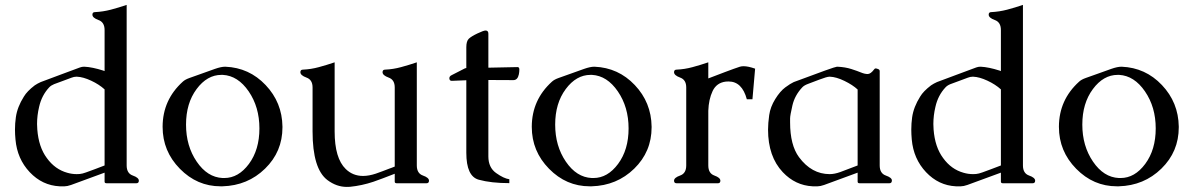

<svg xmlns="http://www.w3.org/2000/svg" viewBox="-20 -734 4771 769"><path d="M398.9 -42.5 264.6 6.8Q249 12.2 238.8 12.2H218.8Q149.4 8.8 99.1 -44.4Q48.8 -97.7 42 -175.3Q40 -195.8 40 -214.8Q40 -240.2 43.5 -264.2Q49.3 -305.7 75.7 -347.2Q88.4 -368.7 119.1 -392.1Q129.9 -399.4 143.1 -405.3Q182.1 -419.9 221.4 -434.6Q260.7 -449.2 300.3 -463.9Q308.6 -466.8 315.9 -466.8H318.4Q349.6 -465.3 394 -451.2Q397.9 -449.7 398.9 -449.2V-613.8Q398.9 -645 374.5 -653.8Q350.1 -662.6 350.1 -675.3Q350.1 -685.5 360.4 -685.5Q392.6 -687 424.1 -695.3Q455.6 -703.6 487.3 -714.4V-71.3Q487.3 -39.6 511.7 -31Q536.1 -22.5 536.1 -10.3Q536.1 0 525.9 0H407.2Q398.9 0 398.9 -6.3ZM398.9 -376Q377 -396 345 -410.9Q313 -425.8 288.1 -426.8H286.1Q276.4 -426.8 266.6 -422.9Q249 -416.5 231.7 -409.9Q214.4 -403.3 196.8 -397Q184.6 -392.1 177.2 -384.3Q147 -352.1 136.7 -306.2Q128.4 -271.5 128.4 -237.3Q128.4 -226.6 129.4 -215.3Q134.8 -145 167.5 -101.1Q200.2 -55.7 249.5 -42Q268.1 -36.6 287.1 -36.6Q293 -36.6 299.3 -37.1Q310.1 -38.1 324.7 -43.5Q335.9 -47.4 359.9 -56.4Q383.8 -65.4 398.9 -71.3Z M1111.3 -224.1Q1111.3 -126.5 1041.7 -58.6Q972.2 9.3 871.1 12.2H863.3Q769.5 12.2 700.4 -58.1Q631.3 -128.4 631.3 -225.6V-227.1Q631.8 -334 711.9 -406.7Q721.2 -415.5 739.5 -421.9Q757.8 -428.2 786.6 -438.7Q815.4 -449.2 840.6 -458Q865.7 -466.8 881.3 -466.8H882.8Q978 -462.9 1043.9 -393.3Q1109.9 -323.7 1111.3 -227.1ZM866.7 -434.1Q809.6 -434.1 767.3 -377.2Q725.1 -320.3 725.1 -234.9Q725.1 -149.4 767.8 -86.7Q810.5 -23.9 871.6 -21H878.4Q935.1 -21 977.1 -77.6Q1019 -134.3 1019 -219.7Q1019 -305.2 976.1 -367.9Q933.1 -430.7 872.6 -434.1Z M1649.4 -71.3Q1649.4 -39.6 1673.8 -31Q1698.2 -22.5 1698.2 -10.3Q1698.2 0 1688 0H1569.3Q1561 0 1561 -6.3V-38.1Q1534.2 -27.8 1513.4 -19.8Q1492.7 -11.7 1475.1 -5.9Q1429.7 9.3 1381.8 14.2Q1375 14.6 1368.7 14.6Q1328.1 14.6 1291.5 -12.7Q1231.9 -57.6 1231.9 -207.5V-383.8Q1231.9 -414.6 1207.5 -423.3Q1183.1 -432.1 1183.1 -444.8Q1183.1 -455.1 1193.4 -455.1Q1225.6 -456.5 1257.1 -465.1Q1288.6 -473.6 1320.3 -484.4V-207.5Q1320.3 -100.1 1364.7 -57.1Q1393.1 -29.3 1434.1 -29.3Q1457.5 -29.3 1485.4 -38.6Q1495.6 -42 1512.2 -48.3Q1528.8 -54.7 1540.5 -59.1Q1543 -60.1 1548.6 -62Q1554.2 -64 1561 -66.9V-383.8Q1561 -414.6 1536.6 -423.3Q1512.2 -432.1 1512.2 -444.8Q1512.2 -455.1 1522.5 -455.1Q1554.7 -456.5 1586.2 -465.1Q1617.7 -473.6 1649.4 -484.4Z M1789.6 -410.2Q1780.3 -410.2 1779.8 -419.9V-420.9Q1779.8 -428.7 1789.1 -433.1Q1798.8 -437.5 1817.9 -447.8Q1836.9 -458 1841.1 -459.7Q1845.2 -461.4 1847.7 -461.4V-544.9Q1847.7 -569.3 1857.7 -578.9Q1867.7 -588.4 1892.3 -600.1Q1917 -611.8 1924.8 -611.8Q1936 -611.8 1936 -599.1V-462.9L2052.7 -465.3Q2060.1 -465.3 2060.1 -455.6Q2060.1 -445.8 2058.1 -436Q2053.2 -413.1 2036.1 -413.1L1936 -413.6V-107.4Q1936 -63 1967 -41Q1998 -19 2020 -16.1V-0.5Q1947.3 -0.5 1897.5 -14.2Q1847.7 -27.8 1847.7 -122.1V-412.6Z M2589.8 -224.1Q2589.8 -126.5 2520.3 -58.6Q2450.7 9.3 2349.6 12.2H2341.8Q2248 12.2 2179 -58.1Q2109.9 -128.4 2109.9 -225.6V-227.1Q2110.4 -334 2190.4 -406.7Q2199.7 -415.5 2218 -421.9Q2236.3 -428.2 2265.1 -438.7Q2293.9 -449.2 2319.1 -458Q2344.2 -466.8 2359.9 -466.8H2361.3Q2456.5 -462.9 2522.5 -393.3Q2588.4 -323.7 2589.8 -227.1ZM2345.2 -434.1Q2288.1 -434.1 2245.8 -377.2Q2203.6 -320.3 2203.6 -234.9Q2203.6 -149.4 2246.3 -86.7Q2289.1 -23.9 2350.1 -21H2356.9Q2413.6 -21 2455.6 -77.6Q2497.6 -134.3 2497.6 -219.7Q2497.6 -305.2 2454.6 -367.9Q2411.6 -430.7 2351.1 -434.1Z M2816.9 -290.5V-71.3Q2816.9 -39.6 2841.1 -31Q2865.2 -22.5 2865.2 -10.3Q2865.2 0 2855.5 0H2689.9Q2679.7 0 2679.7 -10.3Q2679.7 -22.5 2704.1 -31Q2728.5 -39.6 2728.5 -71.3V-383.8Q2728.5 -414.6 2704.1 -423.3Q2679.7 -432.1 2679.7 -444.8Q2679.7 -455.1 2689.9 -455.1Q2722.2 -456.5 2753.7 -465.1Q2785.2 -473.6 2816.9 -484.4V-419.9L2884.8 -445.8Q2922.4 -460 2943.4 -466.8Q2949.7 -468.8 2958.5 -468.8Q2976.6 -468.8 3004.4 -459L2993.7 -336.4H2971.2Q2952.1 -407.7 2897.9 -407.7Q2892.6 -407.7 2887.2 -407.2Q2850.1 -402.8 2834.2 -369.4Q2818.4 -335.9 2816.9 -290.5Z M3254.9 12.2H3234.9Q3165.5 8.8 3115.2 -44.4Q3056.2 -106.9 3056.2 -214.8Q3056.2 -240.2 3060.8 -272.9Q3065.4 -305.7 3085 -337.2Q3104.5 -368.7 3125.2 -384Q3146 -399.4 3159.2 -405.3Q3323.2 -466.8 3332 -466.8H3334.5Q3365.7 -465.3 3389.9 -457.5Q3414.1 -449.7 3428.7 -443.6Q3443.4 -437.5 3455.3 -437.5Q3467.3 -437.5 3481.4 -456.5Q3483.9 -460 3487.1 -460Q3490.2 -460 3496.8 -457.5Q3503.4 -455.1 3503.4 -449.2V-71.3Q3503.4 -39.6 3527.8 -31Q3552.2 -22.5 3552.2 -11.2Q3552.2 0 3542 0H3423.3Q3415 0 3415 -6.3V-42.5L3280.8 6.8Q3265.1 12.2 3254.9 12.2ZM3302.2 -426.8Q3292 -426.8 3261.2 -415Q3230.5 -403.3 3215.6 -397.7Q3200.7 -392.1 3193.4 -384.3Q3163.1 -352.1 3153.8 -311.8Q3144.5 -271.5 3144.5 -259.8V-246.6Q3144.5 -245.1 3144.5 -244.1Q3144.5 -152.8 3180.2 -104.5Q3230.5 -36.6 3303.2 -36.6Q3322.3 -36.6 3345.5 -44.9Q3368.7 -53.2 3415 -71.3V-375.5Q3395 -394 3362.3 -409.9Q3329.6 -425.8 3304.2 -426.8Z M3988.8 -42.5 3854.5 6.8Q3838.9 12.2 3828.6 12.2H3808.6Q3739.3 8.8 3689 -44.4Q3638.7 -97.7 3631.8 -175.3Q3629.9 -195.8 3629.9 -214.8Q3629.9 -240.2 3633.3 -264.2Q3639.2 -305.7 3665.5 -347.2Q3678.2 -368.7 3709 -392.1Q3719.7 -399.4 3732.9 -405.3Q3772 -419.9 3811.3 -434.6Q3850.6 -449.2 3890.1 -463.9Q3898.4 -466.8 3905.8 -466.8H3908.2Q3939.5 -465.3 3983.9 -451.2Q3987.8 -449.7 3988.8 -449.2V-613.8Q3988.8 -645 3964.4 -653.8Q3939.9 -662.6 3939.9 -675.3Q3939.9 -685.5 3950.2 -685.5Q3982.4 -687 4013.9 -695.3Q4045.4 -703.6 4077.1 -714.4V-71.3Q4077.1 -39.6 4101.6 -31Q4126 -22.5 4126 -10.3Q4126 0 4115.7 0H3997.1Q3988.8 0 3988.8 -6.3ZM3988.8 -376Q3966.8 -396 3934.8 -410.9Q3902.8 -425.8 3877.9 -426.8H3876Q3866.2 -426.8 3856.4 -422.9Q3838.9 -416.5 3821.5 -409.9Q3804.2 -403.3 3786.6 -397Q3774.4 -392.1 3767.1 -384.3Q3736.8 -352.1 3726.6 -306.2Q3718.3 -271.5 3718.3 -237.3Q3718.3 -226.6 3719.2 -215.3Q3724.6 -145 3757.3 -101.1Q3790 -55.7 3839.4 -42Q3857.9 -36.6 3877 -36.6Q3882.8 -36.6 3889.2 -37.1Q3899.9 -38.1 3914.6 -43.5Q3925.8 -47.4 3949.7 -56.4Q3973.6 -65.4 3988.8 -71.3Z M4701.2 -224.1Q4701.2 -126.5 4631.6 -58.6Q4562 9.3 4460.9 12.2H4453.1Q4359.4 12.2 4290.3 -58.1Q4221.2 -128.4 4221.2 -225.6V-227.1Q4221.7 -334 4301.8 -406.7Q4311 -415.5 4329.3 -421.9Q4347.7 -428.2 4376.5 -438.7Q4405.3 -449.2 4430.4 -458Q4455.6 -466.8 4471.2 -466.8H4472.7Q4567.9 -462.9 4633.8 -393.3Q4699.7 -323.7 4701.2 -227.1ZM4456.5 -434.1Q4399.4 -434.1 4357.2 -377.2Q4314.9 -320.3 4314.9 -234.9Q4314.9 -149.4 4357.7 -86.7Q4400.4 -23.9 4461.4 -21H4468.3Q4524.9 -21 4566.9 -77.6Q4608.9 -134.3 4608.9 -219.7Q4608.9 -305.2 4565.9 -367.9Q4522.9 -430.7 4462.4 -434.1Z"/></svg>

Font: Caudex
Style: Regular
Weight: 400
Version: Version 1.04